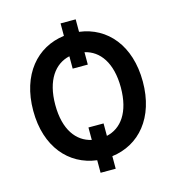

<svg xmlns="http://www.w3.org/2000/svg" viewBox="-127 -917 1014 1106"><g transform="rotate(-15 380.0 -363.5)"><path d="M425.8 -114V-188.2H335.6V-114C247.5 -133.2 184.7 -214.5 184.7 -362.9C184.7 -511 247.5 -593.4 335.6 -612.9V-539.1H425.8V-612.9C513.5 -593.4 575.3 -511 575.6 -362.9C575.3 -214.5 513.5 -133.2 425.8 -114ZM53.3 -362.9C53.3 -147.7 171.2 -13.5 335.6 7.1V82H425.8V7.1C589.5 -13.5 706.7 -147.4 706.7 -362.9C706.7 -578.8 589.5 -713.8 425.8 -734.4V-808.9H335.6V-734.4C171.2 -713.8 53.3 -578.8 53.3 -362.9Z"/></g></svg>

Font: Margiela Sans Semi Bold
Style: Regular
Weight: 600
Designer: Stefan Endress, Andreas Faust
Version: Version 1.100;FEAKit 1.0